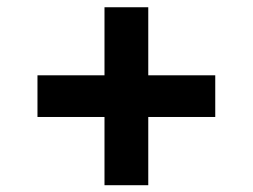

<svg xmlns="http://www.w3.org/2000/svg" viewBox="-20 -558 711 540"><path d="M273.9 -37.1V-537.6H397V-37.1ZM85.4 -229V-346.2H585.4V-229Z"/></svg>

Font: Inter 20pt
Style: Bold
Weight: 700
Version: Version 4.001;git-66647c0bb